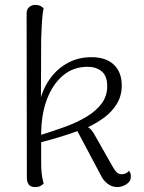

<svg xmlns="http://www.w3.org/2000/svg" viewBox="-20 -749 583 779"><path d="M122 10Q104 10 96.5 -0.5Q89 -11 89 -27L88 -694Q88 -711 98 -720Q108 -729 123 -729Q136 -729 144.5 -724.5Q153 -720 157 -715Q154 -701 152.5 -686.5Q151 -672 150 -657Q149 -642 148.5 -625.5Q148 -609 147 -590L146 -330L141 -336Q154 -390 183.5 -430.5Q213 -471 255.5 -494Q298 -517 351 -517Q410 -517 442 -486.5Q474 -456 474 -402Q474 -361 454.5 -328.5Q435 -296 404 -273Q373 -250 337 -233Q346 -228 352.5 -219.5Q359 -211 365 -200L437 -73Q446 -57 454 -49.5Q462 -42 474 -42Q479 -42 487.5 -44.5Q496 -47 503 -56Q508 -51 509.5 -45Q511 -39 511 -33Q511 -13 493 -1.5Q475 10 456 10Q434 10 416 -4Q398 -18 388 -40L294 -217Q256 -203 217 -191.5Q178 -180 147 -172Q147 -125 147 -96.5Q147 -68 148.5 -52Q150 -36 152 -25.5Q154 -15 157 -4Q152 1 144 5.5Q136 10 122 10ZM147 -202Q196 -217 244 -234.5Q292 -252 330.5 -275Q369 -298 392 -328.5Q415 -359 415 -399Q415 -441 392.5 -459.5Q370 -478 335 -478Q278 -478 236 -443Q194 -408 170.5 -346Q147 -284 147 -202Z"/></svg>

Font: Arima Light
Style: Regular
Weight: 300
Designer: Joana Correia and Natanael Gama
Foundry: NDISCOVER
Version: Version 1.101;gftools[0.9.23]